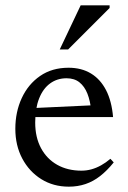

<svg xmlns="http://www.w3.org/2000/svg" viewBox="-20 -690 480 720"><path d="M237 -436Q285.5 -436 321 -414.5Q356.5 -393 377.8 -351.8Q399 -310.5 404 -251H98L99 -284.5L356 -296.5L322 -275.5Q318.5 -311.5 307.8 -338.8Q297 -366 278 -381.2Q259 -396.5 229.5 -396.5Q194.5 -396.5 168 -377.2Q141.5 -358 126.8 -321Q112 -284 112 -230.5Q112 -175 133.8 -134.5Q155.5 -94 194.5 -72Q233.5 -50 285.5 -50Q304.5 -50 322.8 -55Q341 -60 359 -70Q377 -80 394 -94.5L406.5 -81Q381.5 -50 355.5 -29.8Q329.5 -9.5 300.5 0.2Q271.5 10 238 10Q180 10 134.8 -18.2Q89.5 -46.5 63.5 -95.5Q37.5 -144.5 37.5 -207Q37.5 -270 61.5 -322Q85.5 -374 130.2 -405Q175 -436 237 -436ZM204 -504.5 282.5 -670H391V-660L235.5 -504.5Z"/></svg>

Font: Newsreader Text
Style: Regular
Weight: 400
Designer: Hugues Gentile
Foundry: Production Type
Version: Version 1.001